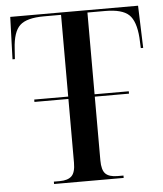

<svg xmlns="http://www.w3.org/2000/svg" viewBox="-52 -760 684 805"><g transform="rotate(-5 290.5 -357.0)"><path d="M143 0V-10H168Q202 -10 218 -25.5Q234 -41 234 -82V-350H91V-360H234V-704H162Q89 -704 60.5 -677Q32 -650 28 -580L25 -536H15L21 -714H559L565 -536H555L553 -580Q548 -650 519.5 -677Q491 -704 419 -704H345V-360H489V-350H345V-82Q345 -41 360.5 -25.5Q376 -10 411 -10H436V0Z"/></g></svg>

Font: Noto Serif Display SemiCondensed Medium
Style: Regular
Weight: 500
Width: 4
Designer: Monotype Design Team
Foundry: Monotype Imaging Inc.
Version: Version 2.009